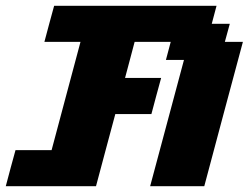

<svg xmlns="http://www.w3.org/2000/svg" viewBox="-20 -645 861 665"><path d="M500 0H687.5Q709.5 -83 754.2 -250Q798.8 -417 821.3 -500H758.8L775.9 -562.5H713.4L730 -625H167.5Q161.6 -604 150.4 -562.3Q139.2 -520.5 133.8 -500H258.8Q242.2 -437.5 208.7 -312.5Q175.3 -187.5 158.7 -125H33.7Q27.8 -104 16.6 -62.5Q5.4 -21 0 0H312.5Q323.7 -42 345.9 -125.2Q368.2 -208.5 379.4 -250H504.4Q509.8 -270.5 521 -312.3Q532.2 -354 538.1 -375H413.1Q418.5 -395.5 429.7 -437.3Q440.9 -479 446.3 -500H571.3L554.7 -437.5H617.2Z"/></svg>

Font: Faithful 32x
Style: SemiboldOblique
Weight: 400
Foundry: Faithful Resource Pack
Version: Version 1.0; January 27, 2023